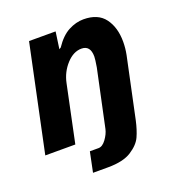

<svg xmlns="http://www.w3.org/2000/svg" viewBox="-122 -592 762 829"><g transform="rotate(-20 259.5 -177.5)"><path d="M100 -488H222L211 -410L219 -415Q249 -460 283.5 -478Q318 -496 352 -496Q419 -496 450 -454Q481 -412 481 -347Q481 -317 475 -287L416 -9Q407 32 393.5 62Q380 92 342 116.5Q304 141 234 141H165L184 49H224Q242 49 258.5 26.5Q275 4 280 -18L336 -281Q342 -317 342 -329Q342 -380 301 -380Q264 -380 232 -345Q200 -310 190 -262L135 0H-3Z"/></g></svg>

Font: Decalotype
Style: Bold Italic
Weight: 700
Italic angle: -12°
Designer: Alfredo Marco Pradil
Foundry: Alfredo Marco Pradil
Version: Version 1.0